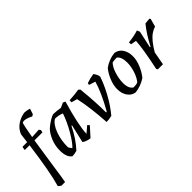

<svg xmlns="http://www.w3.org/2000/svg" viewBox="-31 -1329 2111 2111"><g transform="rotate(-45 1024.5 -273.5)"><path d="M60 155Q37 144 27 129Q76 -37 125 -407H51Q53 -438 59 -450H130Q133 -471 138 -512Q143 -553 144 -560Q169 -621 221.5 -656.5Q274 -692 337 -702Q378 -700 413 -688L392 -623L370 -610Q320 -637 279 -641Q261 -642 248 -636Q236 -611 209 -451Q274 -453 316 -457L331 -438L326 -407H201Q181 -285 146 -42Q123 121 115 155Z M373 12Q319 -25 319 -129Q319 -207 347 -274.5Q375 -342 414 -381Q447 -411 491.5 -438Q536 -465 554 -465Q607 -464 659 -454L716 -480L744 -468Q662 -191 656 -53L730 -116L750 -95L654 12Q634 12 604 1.5Q574 -9 561 -21L610 -231L602 -233Q534 -94 446 0Q406 12 373 12ZM436 -52Q480 -93 539 -194Q598 -295 632 -395Q584 -416 529 -416Q474 -383 441 -293Q408 -203 408 -102V-92Q420 -68 436 -52Z M905 11Q890 -229 853 -396L785 -415Q785 -435 787 -446Q876 -450 934 -461L953 -445Q976 -227 975 -67L987 -69Q1095 -261 1131 -390L1057 -414Q1057 -425 1061 -437Q1114 -456 1174 -465Q1202 -431 1208 -393Q1180 -305 1121 -196Q1062 -87 989 0Q945 11 905 11Z M1362 7Q1308 0 1275 -47Q1242 -94 1242 -162Q1242 -221 1268 -286Q1294 -351 1334 -400Q1411 -456 1502 -465Q1556 -458 1588.5 -412Q1621 -366 1621 -294Q1621 -236 1593 -168.5Q1565 -101 1525 -53Q1449 -3 1362 7ZM1384 -48Q1421 -48 1448 -56Q1483 -94 1505.5 -162Q1528 -230 1528 -290Q1528 -380 1484 -411Q1442 -411 1415 -405Q1379 -368 1357.5 -299Q1336 -230 1335 -167Q1335 -75 1384 -48Z M1713 0 1703 -16Q1758 -277 1764 -391L1700 -403Q1697 -416 1697 -434Q1783 -443 1852 -465L1866 -432L1823 -234L1831 -232Q1901 -366 1973 -453Q2006 -458 2041 -460L2049 -447L2023 -353Q1992 -346 1957 -322Q1890 -276 1820 -155L1792 0Z"/></g></svg>

Font: Albura Medium
Style: Italic
Weight: 462
Italic angle: -7°
Designer: Mercedes Jáuregui
Foundry: Omnibus-Type Team
Version: Version 1.000